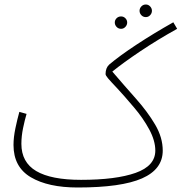

<svg xmlns="http://www.w3.org/2000/svg" viewBox="-20 -812 807 853"><path d="M325 21Q194 21 117 -24.5Q40 -70 40 -168Q40 -202 48.5 -242.5Q57 -283 66 -315L98 -306Q90 -279 82.5 -243Q75 -207 75 -173Q75 -91 141 -52Q207 -13 340 -13Q495 -13 582.5 -44Q670 -75 670 -143Q670 -187 643 -237Q616 -287 576 -334Q527 -392 499 -421.5Q471 -451 460 -464Q449 -477 449 -483Q449 -510 465 -525Q511 -564 587 -614Q663 -664 750 -713L767 -684Q679 -635 603 -584Q527 -533 479 -494Q533 -431 584.5 -373Q636 -315 669.5 -258Q703 -201 703 -143Q703 -60 611 -19.5Q519 21 325 21ZM628 -736Q616 -736 608 -744.5Q600 -753 600 -764Q600 -775 608 -783.5Q616 -792 628 -792Q639 -792 647 -783.5Q655 -775 655 -764Q655 -753 647 -744.5Q639 -736 628 -736ZM518 -684Q506 -684 498 -692.5Q490 -701 490 -712Q490 -723 498 -731Q506 -739 518 -739Q529 -739 537 -731Q545 -723 545 -712Q545 -701 537 -692.5Q529 -684 518 -684Z"/></svg>

Font: Noto Sans Arabic Cond ExtLt
Style: Regular
Weight: 200
Width: 3
Designer: Monotype Design Team, Nadine Chahine, Nizar Qandah and Khaled Hosny
Foundry: Monotype Imaging Inc.
Version: Version 2.012; ttfautohint (v1.8.4.7-5d5b)